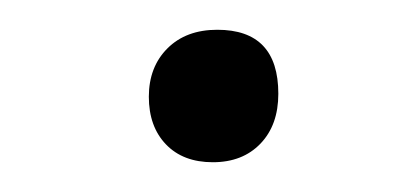

<svg xmlns="http://www.w3.org/2000/svg" viewBox="-20 -369 270 129"><path d="M126 -349Q167 -349 167 -306Q167 -285 155 -272.5Q143 -260 123 -260Q103 -260 91.5 -272Q80 -284 80 -304Q80 -324 92.5 -336.5Q105 -349 126 -349Z"/></svg>

Font: Alegreya Sans
Style: Italic
Weight: 400
Italic angle: -7°
Designer: Juan Pablo del Peral
Foundry: Huerta Tipografica
Version: Version 2.007